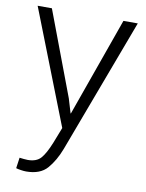

<svg xmlns="http://www.w3.org/2000/svg" viewBox="-84 -588 657 862"><g transform="rotate(10 244.5 -157.0)"><path d="M227.1 -143.1 246.6 -78.1H248L408.2 -528.3H473.6L244.1 84.5Q223.1 139.6 191.2 176.5Q159.2 213.4 95.2 213.4Q85 213.4 70.6 211.2Q56.2 209 48.8 206.5L55.7 157.7Q61.5 158.7 74.5 159.9Q87.4 161.1 93.3 161.1Q132.8 161.1 152.6 138.9Q172.4 116.7 193.4 64.5L221.2 -6.8L17.1 -528.3H82Z"/></g></svg>

Font: Franko
Style: Light
Weight: 300
Designer: Google
Version: Version 1.200310; 2013